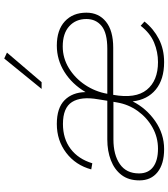

<svg xmlns="http://www.w3.org/2000/svg" viewBox="36 -826 797 909"><g transform="rotate(-90 434.5 -371.5)"><path d="M183 7Q113 7 74 -24Q35 -55 35 -110Q35 -161 60.5 -194.5Q86 -228 130 -245Q174 -262 229 -262H412L419 -306Q433 -386 406 -429Q379 -472 302 -472Q232 -472 184 -435.5Q136 -399 116 -333L87 -338Q107 -412 165.5 -456.5Q224 -501 302 -501Q378 -501 415 -464Q452 -427 453 -365Q491 -429 548.5 -465Q606 -501 673 -501Q747 -501 788 -463Q829 -425 829 -361Q829 -303 786.5 -268.5Q744 -234 663 -234H440Q421 -128 464 -75Q507 -22 595 -22Q643 -22 687.5 -40.5Q732 -59 767 -104L787 -86Q753 -43 704.5 -18Q656 7 595 7Q513 7 465 -32.5Q417 -72 409 -142Q376 -77 315.5 -35Q255 7 183 7ZM669 -473Q614 -473 566.5 -444Q519 -415 487 -367Q455 -319 445 -262H658Q733 -262 766 -289Q799 -316 799 -361Q799 -411 765 -442Q731 -473 669 -473ZM185 -22Q239 -22 285.5 -48Q332 -74 363.5 -118Q395 -162 404 -216L407 -233H229Q156 -233 112 -202.5Q68 -172 68 -112Q68 -68 98.5 -45Q129 -22 185 -22ZM468 -573 612 -750 640 -737 500 -573Z"/></g></svg>

Font: Livvic Thin
Style: Italic
Weight: 250
Italic angle: -10°
Designer: Jacques Le Bailly, Baron von Fonthausen
Version: Version 1.001; ttfautohint (v1.8.2)